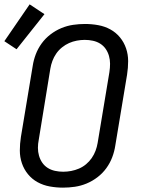

<svg xmlns="http://www.w3.org/2000/svg" viewBox="-35 -853 655 881"><path d="M254 8Q223 8 193 2.5Q163 -3 137.5 -17Q112 -31 93.5 -53.5Q75 -76 65.5 -104Q56 -132 56 -162.5Q56 -193 61 -225L115 -550Q119 -577 129 -603.5Q139 -630 156 -653.5Q173 -677 196.5 -695Q220 -713 246.5 -724Q273 -735 300.5 -739Q328 -743 355 -743Q355 -743 355 -743Q355 -743 355 -743Q386 -743 416 -737.5Q446 -732 471.5 -718Q497 -704 515.5 -681.5Q534 -659 543.5 -631Q553 -603 553 -572.5Q553 -542 548 -510L494 -185Q490 -158 480 -131.5Q470 -105 453 -81.5Q436 -58 412.5 -40Q389 -22 362.5 -11Q336 0 308.5 4Q281 8 254 8Q254 8 254 8Q254 8 254 8ZM255 -65Q273 -65 291.5 -68.5Q310 -72 327.5 -79.5Q345 -87 360 -99.5Q375 -112 386 -128Q397 -144 403.5 -161.5Q410 -179 413 -197L467 -522Q470 -542 470 -560.5Q470 -579 465 -596.5Q460 -614 450 -628.5Q440 -643 425 -652.5Q410 -662 391.5 -666Q373 -670 354 -670Q336 -670 317.5 -666.5Q299 -663 282 -655.5Q265 -648 249.5 -635.5Q234 -623 223 -607Q212 -591 205.5 -573.5Q199 -556 196 -538L143 -213Q139 -193 139 -174.5Q139 -156 144 -138.5Q149 -121 159 -106.5Q169 -92 184 -82.5Q199 -73 217.5 -69Q236 -65 255 -65ZM41 -627 -15 -664 101 -833 169 -788Z"/></svg>

Font: Iosevka SS04 Extended
Style: Italic
Weight: 400
Width: 7
Italic angle: -9°
Monospace: yes
Designer: Belleve Invis
Foundry: Belleve Invis
Version: Version 19.0.0; ttfautohint (v1.8.4)